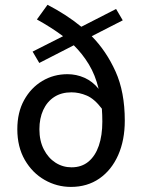

<svg xmlns="http://www.w3.org/2000/svg" viewBox="-20 -752 588 785"><path d="M270 12.2Q212.4 12.2 162.4 -16.4Q112.3 -44.9 81.5 -98.1Q50.8 -151.4 50.8 -223.6Q50.8 -292.5 78.6 -342.8Q106.4 -393.1 152.8 -420.9Q199.2 -448.7 255.9 -448.7Q292 -448.7 325.2 -434.1Q358.4 -419.4 383.3 -388.7Q369.6 -445.3 343.5 -488.5Q317.4 -531.7 281.7 -566.9L140.6 -494.6L113.3 -541L237.8 -604Q212.9 -622.6 186.5 -639.4Q160.2 -656.2 130.9 -672.4L174.3 -732.4Q210.9 -713.4 245.6 -691.2Q280.3 -668.9 312.5 -642.6L454.6 -715.3L481.9 -668.9L355 -604Q414.6 -543.5 452.4 -459.7Q490.2 -376 490.2 -258.8Q490.2 -178.7 463.1 -117.7Q436 -56.6 386.5 -22.2Q336.9 12.2 270 12.2ZM272.5 -67.9Q313.5 -67.9 341.6 -91.1Q369.6 -114.3 384 -156.2Q398.4 -198.2 398.4 -254.9Q398.4 -269 397.9 -282Q397.5 -294.9 396.5 -307.6Q366.2 -347.7 335 -361.1Q303.7 -374.5 272 -374.5Q231 -374.5 201.7 -355.5Q172.4 -336.4 156.7 -302.2Q141.1 -268.1 141.1 -223.6Q141.1 -176.3 159.2 -141.1Q177.2 -106 207 -86.9Q236.8 -67.9 272.5 -67.9Z"/></svg>

Font: Varta Light SemiBold
Style: Regular
Weight: 600
Version: Version 1.004